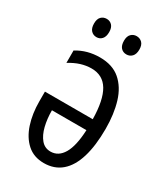

<svg xmlns="http://www.w3.org/2000/svg" viewBox="-181 -797 776 890"><g transform="rotate(30 207.0 -352.5)"><path d="M184.1 -544.9Q251.5 -544.9 292.7 -509.3Q334 -473.6 352.8 -411.9Q371.6 -350.1 371.6 -271Q371.6 -180.7 352.5 -117.9Q333.5 -55.2 295.7 -22.7Q257.8 9.8 202.1 9.8Q147.9 9.8 112.3 -22.2Q76.7 -54.2 59.1 -108.2Q41.5 -162.1 41.5 -228V-279.8H297.4Q295.9 -381.3 266.1 -431.2Q236.3 -481 175.8 -481Q147.5 -481 119.1 -472.2Q90.8 -463.4 61 -444.8V-511.2Q88.9 -528.3 119.4 -536.6Q149.9 -544.9 184.1 -544.9ZM297.4 -221.2H112.8Q112.8 -175.8 122.3 -137.2Q131.8 -98.6 151.6 -75.2Q171.4 -51.8 202.1 -51.8Q244.1 -51.8 268.8 -93.5Q293.5 -135.3 297.4 -221.2ZM80.6 -667.5Q80.6 -691.9 92.3 -703.6Q104 -715.3 121.6 -715.3Q138.7 -715.3 150.1 -703.4Q161.6 -691.4 161.6 -667.5Q161.6 -642.6 150.1 -630.1Q138.7 -617.7 121.6 -617.7Q104 -617.7 92.3 -630.1Q80.6 -642.6 80.6 -667.5ZM240.7 -667.5Q240.7 -691.9 252.7 -703.6Q264.6 -715.3 281.7 -715.3Q299.3 -715.3 311.3 -703.4Q323.2 -691.4 323.2 -667.5Q323.2 -642.6 311.3 -630.1Q299.3 -617.7 281.7 -617.7Q263.7 -617.7 252.2 -630.1Q240.7 -642.6 240.7 -667.5Z"/></g></svg>

Font: Open Sans Condensed
Style: Regular
Weight: 400
Width: 3
Designer: Monotype Design Team
Foundry: Monotype Imaging Inc.
Version: Version 3.000